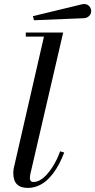

<svg xmlns="http://www.w3.org/2000/svg" viewBox="-20 -909 466 939"><path d="M391 -820 146 -810 141 -830 381 -888Q391.5 -890.5 399.9 -888.5Q408.2 -886.5 414 -881.2Q419.8 -876 422.9 -869.1Q426 -862.2 426 -855Q426 -840.9 415.7 -830.8Q405.4 -820.8 391 -820ZM294 -163Q282.4 -132.4 268.7 -106.6Q255 -80.8 238.2 -58.9Q221.4 -37.1 202.8 -22Q184.1 -6.9 161.9 1.6Q139.8 10 116 10Q80.5 10 62.8 -7.9Q45 -25.9 45 -63Q45 -73 47 -85L195 -730H106V-750H289L128 -56Q126 -44 126 -38Q126 -29.2 130.4 -24.1Q134.8 -19 144 -19Q159.6 -19 176 -28.3Q192.4 -37.6 206.5 -52.8Q220.6 -68 233.8 -87.8Q246.9 -107.5 256.9 -128.1Q266.9 -148.6 274 -169Z"/></svg>

Font: Bodoni* 11
Style: Italic
Weight: 400
Italic angle: -13°
Version: Version 1.002